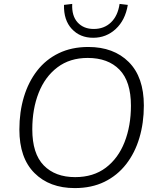

<svg xmlns="http://www.w3.org/2000/svg" viewBox="-20 -953 799 981"><path d="M362 8Q233 8 156 -69Q79 -146 79 -291Q79 -381 102 -457.5Q125 -534 169.5 -591.5Q214 -649 280 -681Q346 -713 431 -713Q561 -713 638 -636Q715 -559 715 -414Q715 -325 692 -248Q669 -171 624 -113.5Q579 -56 513.5 -24Q448 8 362 8ZM364 -48Q457 -48 520.5 -96Q584 -144 616.5 -227Q649 -310 649 -413Q649 -537 590.5 -597Q532 -657 428 -657Q337 -657 273.5 -609Q210 -561 177.5 -478.5Q145 -396 145 -292Q145 -168 203.5 -108Q262 -48 364 -48ZM456 -760Q389 -760 347 -805Q305 -850 307 -928L349 -933Q346 -872 376.5 -838.5Q407 -805 459 -805Q512 -805 547 -838.5Q582 -872 591 -933L633 -928Q620 -850 571.5 -805Q523 -760 456 -760Z"/></svg>

Font: Nunito Sans Light
Style: Italic
Weight: 300
Italic angle: -9°
Designer: Vernon Adams
Foundry: Vernon Adams
Version: Version 3.006; ttfautohint (v1.8.3)